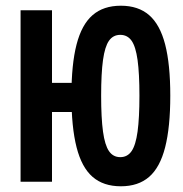

<svg xmlns="http://www.w3.org/2000/svg" viewBox="-20 -636 640 672"><path d="M403 16Q342 16 304 -17Q266 -50 248 -120.5Q230 -191 230 -301Q230 -411 248 -480.5Q266 -550 304 -583Q342 -616 403 -616Q464 -616 502 -583Q540 -550 558 -480.5Q576 -411 576 -301Q576 -191 558 -120.5Q540 -50 502 -17Q464 16 403 16ZM52 0V-600H162V-346H254V-244H162V0ZM401 -86Q426 -86 440.5 -107Q455 -128 461.5 -175.5Q468 -223 468 -301Q468 -379 461.5 -426Q455 -473 440.5 -493.5Q426 -514 401 -514Q376 -514 361.5 -493.5Q347 -473 340.5 -426Q334 -379 334 -301Q334 -223 340.5 -175.5Q347 -128 361.5 -107Q376 -86 401 -86Z"/></svg>

Font: Martian Mono Condensed
Style: Regular
Weight: 400
Width: 3
Designer: Roman Shamin
Foundry: Evil Martians
Version: Version 1.000